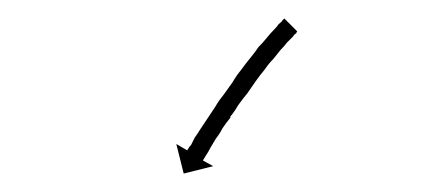

<svg xmlns="http://www.w3.org/2000/svg" viewBox="-20 -563 474 208"><path d="M301 -527Q299 -526 297 -523Q297 -523 297 -523Q297 -523 297 -523Q297 -523 297 -523Q297 -523 297 -523Q295 -521 291 -517Q291 -517 291 -517Q291 -517 291 -517Q291 -517 291 -517Q291 -517 291 -517Q288 -513 284 -509Q284 -509 284 -509Q284 -509 284 -509Q284 -509 284 -509Q284 -509 284 -509Q280 -504 276 -499Q276 -499 276 -499Q276 -499 276 -499Q276 -499 276 -499Q276 -499 276 -499Q271 -494 267 -488Q267 -488 267 -488Q267 -488 267 -488Q267 -488 267 -488Q267 -488 267 -488Q262 -482 257 -475Q257 -475 257 -475Q257 -475 257 -475Q257 -475 257 -475Q257 -475 257 -475Q253 -469 248 -462Q248 -462 248 -462Q248 -462 248 -462Q248 -462 248 -462Q248 -462 248 -462Q243 -456 238 -449Q238 -449 238 -449Q238 -449 238 -449Q238 -449 238 -449Q238 -449 238 -449Q234 -442 229 -436H230Q225 -430 221 -424Q218 -418 214 -413Q211 -408 208 -403Q206 -399 204 -396Q202 -393 201 -391Q200 -390 200 -389L211 -383L179 -375L171 -407L183 -400Q183 -401 184 -402Q185 -404 187 -406Q189 -410 191 -414Q194 -418 197 -423Q201 -429 205 -435Q209 -441 213 -447Q217 -454 222 -460Q222 -460 222 -460Q222 -460 222 -460Q222 -460 222 -460Q222 -460 222 -460Q227 -467 232 -474Q232 -474 232 -474Q232 -474 232 -474Q232 -474 232 -474Q232 -474 232 -474Q236 -481 241 -487Q241 -487 241 -487Q241 -487 241 -487Q241 -487 241 -487Q241 -487 241 -487Q246 -494 251 -500Q251 -500 251 -500Q251 -500 251 -500Q251 -500 251 -500Q251 -500 251 -500Q256 -506 260 -512Q260 -512 260 -512Q260 -512 260 -512Q260 -512 260 -512Q260 -512 260 -512Q265 -517 269 -522Q269 -522 269 -522Q269 -522 269 -522Q269 -522 269 -522Q269 -522 269 -522Q273 -527 277 -531Q277 -531 277 -531Q277 -531 277 -531Q277 -531 277 -531Q277 -531 277 -531Q280 -534 282 -537Q282 -537 282 -537Q282 -537 282 -537Q282 -537 282 -537Q282 -537 282 -537Q285 -539 286 -541Q287 -542 288 -543L302 -529Q301 -528 301 -527Z"/></svg>

Font: FRB American Cursive Just Arrows
Style: Italic
Weight: 400
Italic angle: -25°
Version: Version 2.0;Modular Font Editor K font №1